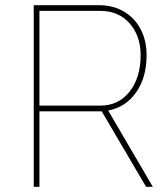

<svg xmlns="http://www.w3.org/2000/svg" viewBox="-20 -720 649 740"><path d="M110 0V-700H361Q416 -700 457.5 -675.5Q499 -651 522 -607.5Q545 -564 545 -507Q545 -422 505 -364.5Q465 -307 397 -294L569 0H543L372 -291Q367 -291 361 -291H132V0ZM132 -313H367Q437 -313 479.5 -367Q522 -421 522 -507Q522 -582 479.5 -630Q437 -678 367 -678H132Z"/></svg>

Font: Lexend Thin
Style: Regular
Weight: 100
Designer: Bonnie Shaver-Troup, Thomas Jockin
Foundry: Lexend
Version: Version 1.007; ttfautohint (v1.8.3)